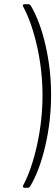

<svg xmlns="http://www.w3.org/2000/svg" viewBox="-20 -786 264 917"><path d="M91 99Q132 21 157.5 -96Q183 -213 183 -331Q183 -448 157.5 -562.5Q132 -677 91 -754Q89 -758 89 -760Q89 -766 98 -766H115Q122 -766 127 -759Q171 -685 197.5 -569.5Q224 -454 224 -333Q224 -209 196.5 -90Q169 29 124 104Q119 111 112 111H98Q92 111 90 107.5Q88 104 91 99Z"/></svg>

Font: Barlow GEO Extra Light
Style: Regular
Weight: 200
Designer: Jeremy Tribby
Foundry: Tribby Type
Version: Version 1.408